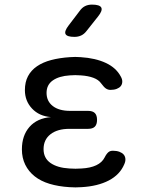

<svg xmlns="http://www.w3.org/2000/svg" viewBox="-20 -805 640 833"><path d="M504 -473Q511 -461 510.5 -450Q510 -439 504 -431.5Q498 -424 486.5 -419.5Q475 -415 459 -415Q454 -415 449 -416.5Q444 -418 439.5 -421Q435 -424 430 -429.5Q425 -435 419 -443Q408 -459 385 -467.5Q362 -476 330 -478Q318 -479 306.5 -479Q295 -479 283 -478Q236 -475 209 -456Q182 -437 182 -402Q182 -366 209 -345Q236 -324 284 -324H362Q382 -324 391.5 -314.5Q401 -305 401 -285Q401 -265 391.5 -255.5Q382 -246 362 -246H281Q229 -246 199 -222.5Q169 -199 169 -158Q169 -119 199 -98Q229 -77 281 -74Q294 -73 307.5 -73Q321 -73 334 -74Q372 -76 397.5 -88Q423 -100 434 -122Q438 -130 442 -135.5Q446 -141 450 -144.5Q454 -148 459 -149.5Q464 -151 470 -151Q486 -151 498 -146.5Q510 -142 516.5 -134.5Q523 -127 524 -116Q525 -105 519 -92Q500 -47 452 -22Q404 3 334 7Q321 8 307.5 8Q294 8 281 7Q233 4 195 -7.5Q157 -19 130.5 -40Q104 -61 89.5 -90.5Q75 -120 75 -157Q75 -217 108 -254.5Q141 -292 201 -297Q150 -301 119 -334Q88 -367 88 -414Q88 -449 101.5 -474.5Q115 -500 140.5 -517.5Q166 -535 202 -544.5Q238 -554 283 -557Q295 -558 306.5 -558Q318 -558 330 -557Q394 -553 439 -532Q484 -511 504 -473ZM355 -670Q345 -657 332 -651Q319 -645 303 -645Q271 -645 264.5 -657Q258 -669 278 -695L326 -758Q336 -772 349 -778.5Q362 -785 379 -785Q413 -785 419.5 -772Q426 -759 405 -733Z"/></svg>

Font: Maple Mono Normal
Style: Regular
Weight: 400
Monospace: yes
Designer: subframe7536
Version: Version 7.000